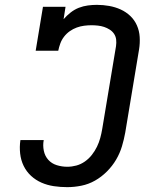

<svg xmlns="http://www.w3.org/2000/svg" viewBox="-20 -763 640 791"><path d="M257 8Q229 8 202 4Q175 0 151 -10.5Q127 -21 108 -38.5Q89 -56 77.5 -79.5Q66 -103 63 -130.5Q60 -158 64 -185Q64 -185 64 -185Q64 -185 64 -186H160Q160 -185 160 -185Q160 -185 160 -185Q156 -164 160.5 -142Q165 -120 179 -104.5Q193 -89 214 -82.5Q235 -76 257 -76Q276 -76 294.5 -81Q313 -86 329.5 -97.5Q346 -109 358.5 -125Q371 -141 379.5 -158.5Q388 -176 393 -194.5Q398 -213 401 -231L458 -573Q460 -587 458.5 -600Q457 -613 450 -623.5Q443 -634 432 -641Q421 -648 409 -652Q397 -656 383.5 -657.5Q370 -659 357 -659Q342 -659 326.5 -657Q311 -655 296 -649.5Q281 -644 267.5 -634.5Q254 -625 244 -612Q234 -599 228.5 -584Q223 -569 220 -554H127L157 -735H250L242 -684Q255 -699 271 -711.5Q287 -724 305 -731Q323 -738 342 -740.5Q361 -743 379 -743Q405 -743 430 -738.5Q455 -734 477 -724Q499 -714 516.5 -697.5Q534 -681 544 -658.5Q554 -636 555.5 -610.5Q557 -585 553 -560L496 -217Q491 -189 482.5 -160.5Q474 -132 458.5 -105.5Q443 -79 420.5 -56.5Q398 -34 371.5 -19Q345 -4 315.5 2Q286 8 257 8Z"/></svg>

Font: Iosevka Curly Slab MdEx
Style: Italic
Weight: 500
Width: 7
Italic angle: -9°
Monospace: yes
Designer: Belleve Invis
Foundry: Belleve Invis
Version: Version 11.0.0; ttfautohint (v1.8.3)